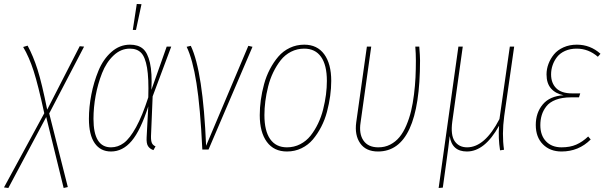

<svg xmlns="http://www.w3.org/2000/svg" viewBox="-86 -754 3060 968"><path d="M337.9 -519 162.1 -182.1 255.9 189 234.9 193.8 147 -164.1 -43.9 193.8 -65.9 190.9 137.2 -183.1Q106.4 -325.2 83.7 -395.8Q61 -466.3 30.8 -517.1L53.2 -523.9Q81.5 -471.7 103.3 -403.3Q125 -335 151.9 -201.2L315.9 -521Z M603.5 -733.9 627.4 -732.9 599.6 -603H583.5ZM569.3 -528.8Q609.9 -528.8 634 -508.8Q658.2 -488.8 669.9 -437.7Q681.6 -386.7 677.2 -300.8L754.4 -519H777.3L683.6 -268.1L675.3 -67.9Q674.8 -42.5 680.4 -31.7Q686 -21 698.2 -16.1L687.5 2.9Q669.4 -3.4 660.4 -17.1Q651.4 -30.8 653.3 -62L661.6 -217.8Q622.6 -96.2 577.6 -43.2Q532.7 9.8 473.6 9.8Q420.4 9.8 391.4 -32.2Q362.3 -74.2 362.3 -154.8Q362.3 -214.4 374.5 -277.1Q386.7 -339.8 410.4 -397.5Q434.1 -455.1 475.6 -491.9Q517.1 -528.8 569.3 -528.8ZM568.4 -508.8Q522.9 -508.8 486.3 -474.1Q449.7 -439.5 428.5 -385.3Q407.2 -331.1 396.2 -271.5Q385.3 -211.9 385.3 -154.8Q385.3 -11.2 473.6 -11.2Q508.8 -11.2 538.6 -33.4Q568.4 -55.7 599.9 -112.5Q631.3 -169.4 661.6 -263.2Q664.6 -358.9 655.3 -412.8Q646 -466.8 625.5 -487.8Q605 -508.8 568.4 -508.8Z M876 -522.9Q937.5 -393.6 953.1 -19L1166 -522.9L1187 -518.1L965.3 0H934.1Q923.8 -213.9 904.5 -334.7Q885.3 -455.6 855 -518.1Z M1360.8 9.8Q1294.9 9.8 1259.3 -38.8Q1223.6 -87.4 1223.6 -173.8Q1223.6 -210.9 1229 -250.2Q1234.4 -289.6 1245.4 -329.8Q1256.3 -370.1 1274.9 -405.5Q1293.5 -440.9 1317.4 -468.8Q1341.3 -496.6 1375 -512.7Q1408.7 -528.8 1447.8 -528.8Q1513.2 -528.8 1548.6 -480.5Q1584 -432.1 1584 -346.2Q1584 -309.1 1578.6 -270Q1573.2 -231 1562.5 -190.4Q1551.8 -149.9 1533.4 -114.5Q1515.1 -79.1 1491.5 -51Q1467.8 -22.9 1434.1 -6.6Q1400.4 9.8 1360.8 9.8ZM1360.8 -11.2Q1397 -11.2 1427.7 -27.1Q1458.5 -43 1479.7 -69.8Q1501 -96.7 1517.3 -130.6Q1533.7 -164.6 1543.2 -202.6Q1552.7 -240.7 1557.4 -276.6Q1562 -312.5 1562 -346.2Q1562 -425.8 1532.7 -467.3Q1503.4 -508.8 1447.8 -508.8Q1412.1 -508.8 1381.3 -493.2Q1350.6 -477.5 1329.3 -450.4Q1308.1 -423.3 1291.7 -389.6Q1275.4 -356 1265.9 -317.9Q1256.3 -279.8 1251.7 -243.7Q1247.1 -207.5 1247.1 -173.8Q1247.1 -94.2 1276.1 -52.7Q1305.2 -11.2 1360.8 -11.2Z M2027.8 -519Q2031.7 -471.2 2031.7 -449.2Q2031.7 9.8 1819.8 9.8Q1758.8 9.8 1730 -31.5Q1701.2 -72.8 1710 -137.2L1763.7 -519H1785.6L1731.9 -136.2Q1723.1 -79.6 1746.3 -45.7Q1769.5 -11.7 1819.8 -11.2Q1853.5 -10.7 1881.1 -24.9Q1908.7 -39.1 1928.2 -63Q1947.8 -86.9 1962.6 -121.8Q1977.5 -156.7 1986.6 -194.6Q1995.6 -232.4 2001.2 -277.6Q2006.8 -322.8 2008.8 -363.5Q2010.7 -404.3 2010.7 -449.2Q2010.7 -483.4 2007.8 -519Z M2456.1 -168.9Q2443.8 -76.7 2455.1 1L2435.1 3.9Q2425.3 -58.1 2430.2 -120.1Q2357.9 9.8 2268.1 9.8Q2192.4 9.8 2181.2 -67.9Q2176.3 -21.5 2164.1 64.9L2146.5 191.9L2125.5 193.8L2225.1 -519H2247.1L2194.3 -141.1Q2185.1 -72.8 2206.5 -42Q2228 -11.2 2269 -11.2Q2358.4 -11.2 2432.1 -153.8L2484.4 -519H2506.3Z M2745.1 9.8Q2687 9.8 2651.1 -26.4Q2615.2 -62.5 2615.2 -124Q2615.2 -185.5 2650.4 -227.5Q2685.5 -269.5 2755.4 -273.9Q2715.3 -281.7 2692.4 -307.6Q2669.4 -333.5 2669.4 -378.9Q2669.4 -405.8 2679.2 -431.9Q2689 -458 2707 -480Q2725.1 -502 2755.1 -515.4Q2785.2 -528.8 2822.3 -528.8Q2890.1 -528.8 2941.4 -482.9L2928.2 -467.8Q2880.9 -508.8 2821.3 -508.8Q2788.6 -508.8 2762.9 -497.3Q2737.3 -485.8 2722.4 -466.6Q2707.5 -447.3 2700 -425Q2692.4 -402.8 2692.4 -378.9Q2692.4 -335 2718.5 -309.1Q2744.6 -283.2 2798.3 -283.2H2839.4L2833 -263.2H2793Q2748 -263.2 2716.3 -251Q2684.6 -238.8 2668.5 -217.8Q2652.3 -196.8 2645.3 -173.6Q2638.2 -150.4 2638.2 -123Q2638.2 -71.3 2667 -41.3Q2695.8 -11.2 2745.1 -11.2Q2788.1 -11.2 2819.3 -24.9Q2850.6 -38.6 2879.4 -65.9L2892.1 -50.8Q2831.5 9.8 2745.1 9.8Z"/></svg>

Font: Fira Sans Compressed Thin
Style: Italic
Weight: 100
Width: 3
Italic angle: -8°
Designer: Carrois Corporate & Edenspiekermann AG
Foundry: Carrois Corporate GbR & Edenspiekermann AG
Version: Version 4.203;PS 004.203;hotconv 1.0.88;makeotf.lib2.5.64775